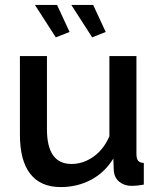

<svg xmlns="http://www.w3.org/2000/svg" viewBox="-20 -751 649 781"><path d="M61 -203V-523H171V-225Q171 -84 271 -84Q318 -84 360 -113.5Q402 -143 425 -197V-523H535V-124Q535 -105 542 -97Q549 -89 565 -88V0Q548 3 537 4Q526 5 516 5Q486 5 466 -11Q446 -27 443 -54L441 -106Q406 -49 350 -19.5Q294 10 227 10Q145 10 103 -44Q61 -98 61 -203ZM270 -731H359L410 -621L355 -599ZM122 -731H212L263 -621L207 -599Z"/></svg>

Font: Raleway SemiBold
Style: Regular
Weight: 600
Designer: Matt McInerney, Pablo Impallari, Rodrigo Fuenzalida
Foundry: Matt McInerney, Pablo Impallari, Rodrigo Fuenzalida
Version: Version 4.026